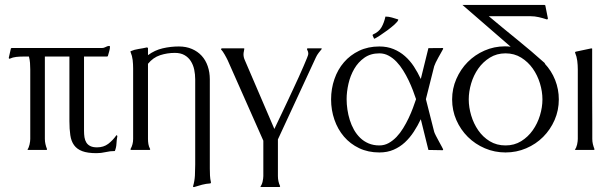

<svg xmlns="http://www.w3.org/2000/svg" viewBox="-20 -617 2507 790"><path d="M325.7 -384.3V-79.1Q325.7 -64.5 327.6 -52Q329.6 -39.6 335.4 -30.3Q341.3 -21 351.8 -15.9Q362.3 -10.7 379.4 -10.7Q406.2 -10.7 425.3 -25.1Q444.3 -39.6 459 -60.5H460.9L462.9 -57.1Q460 -42 459.2 -26.1Q458.5 -10.3 452.6 4.4Q433.6 4.4 414.8 8.8Q396 13.2 377 13.2Q340.3 13.2 318.4 4.9Q296.4 -3.4 284.7 -19.8Q272.9 -36.1 269.3 -60.8Q265.6 -85.4 265.6 -118.7V-384.3H164.6V-45.4Q164.6 -34.7 167 -24.2Q169.4 -13.7 173.3 -3.9V-1Q172.9 -1 171.9 -0.5Q170.9 0 170.4 0H96.2L92.8 -2Q95.7 -4.9 97.9 -10.5Q100.1 -16.1 101.6 -22.5Q103 -28.8 103.8 -35.2Q104.5 -41.5 104.5 -45.4V-331.5Q104.5 -344.7 103.5 -358.2Q102.5 -371.6 99.1 -384.3H74.7Q60.5 -384.3 46.6 -382.8Q32.7 -381.3 20 -375.5H17.1L16.1 -378.9L24.9 -418L27.8 -419.4H399.4Q407.2 -419.4 414.1 -423.3Q420.9 -427.2 428.7 -428.2L432.6 -426.3Q432.6 -416 429.4 -406Q426.3 -396 423.8 -386.2L420.9 -384.3Z M588.9 -45.4Q588.9 -34.7 590.6 -24.2Q592.3 -13.7 597.7 -3.9V-1Q597.2 -1 596.2 -0.5Q595.2 0 594.7 0H520Q519.5 0 518.6 -0.5Q517.6 -1 517.1 -1V-3.9Q527.8 -22.5 527.8 -45.4V-335.4Q527.8 -352.5 525.9 -369.9Q523.9 -387.2 517.1 -403.3V-406.2Q533.2 -413.1 550.3 -415.5Q567.4 -418 584.5 -421.9L587.4 -420.9L588.9 -418.9V-390.1Q616.7 -410.6 649.4 -418.2Q682.1 -425.8 715.8 -425.8Q746.1 -425.8 769.8 -415.5Q793.5 -405.3 809.8 -387.5Q826.2 -369.6 834.7 -344.7Q843.3 -319.8 843.3 -290.5V75.7Q843.3 90.3 844 105Q844.7 119.6 848.1 133.8L847.2 136.2L845.2 137.7Q828.1 138.7 811.3 143.1Q794.4 147.5 778.3 152.8L774.9 152.3L774.4 149.4Q780.8 127.4 782 105.2Q783.2 83 783.2 60.5V-290.5Q783.2 -311 779.1 -330.6Q774.9 -350.1 765.1 -365.5Q755.4 -380.9 739.3 -390.1Q723.1 -399.4 699.7 -399.4Q668 -399.4 638.9 -389.9Q609.9 -380.4 588.9 -354.5Z M1304.7 -416.5Q1297.9 -408.2 1291 -399.4Q1284.2 -390.6 1279.8 -380.9L1123.5 -43.5V107.4Q1123.5 129.4 1132.3 148.4V151.9Q1131.3 151.9 1130.6 152.1Q1129.9 152.3 1128.9 152.3H1054.7L1051.3 150.9V150.4Q1054.2 147.5 1056.6 142.1Q1059.1 136.7 1060.5 130.4Q1062 124 1062.7 117.9Q1063.5 111.8 1063.5 107.4V-38.1L917 -368.7Q915 -373 911.6 -379.4Q908.2 -385.7 904.5 -392.3Q900.9 -398.9 896.7 -404.8Q892.6 -410.6 889.2 -414.1L891.6 -418H983.4L985.4 -417Q984.9 -411.1 983.4 -405.3Q981.9 -399.4 981.9 -393.1Q981.9 -381.3 987.3 -369.6L1108.9 -86.4Q1112.3 -93.8 1120.1 -110.1Q1127.9 -126.5 1138.4 -148.4Q1148.9 -170.4 1161.1 -196.3Q1173.3 -222.2 1185.5 -248.5Q1197.8 -274.9 1209.2 -299.8Q1220.7 -324.7 1229.2 -345Q1237.8 -365.2 1243.2 -378.4Q1248.5 -391.6 1248.5 -395Q1248.5 -400.4 1247.1 -405Q1245.6 -409.7 1243.2 -414.1V-417Q1243.7 -417 1244.9 -417.5Q1246.1 -418 1246.6 -418H1301.3Z M1742.7 -418.9Q1756.8 -418.9 1771.5 -419.2Q1786.1 -419.4 1800.3 -419.4Q1804.2 -419.4 1803.2 -415.5Q1800.3 -410.2 1794.7 -400.1Q1789.1 -390.1 1783.2 -379.6Q1777.3 -369.1 1772.7 -359.4Q1768.1 -349.6 1766.6 -344.7L1732.4 -209L1766.6 -74.2Q1768.1 -69.3 1773.9 -57.9Q1779.8 -46.4 1786.4 -34.4Q1793 -22.5 1798.1 -12.9Q1803.2 -3.4 1803.2 -2.9Q1803.2 -1 1803 0Q1802.7 1 1800.3 1Q1786.1 1 1771.5 0.5Q1756.8 0 1742.7 0L1711.4 -126.5Q1698.7 -99.6 1682.6 -75Q1666.5 -50.3 1646 -31.2Q1625.5 -12.2 1599.6 -1Q1573.7 10.3 1541 10.3Q1494.6 10.3 1457.8 -7.3Q1420.9 -24.9 1395.3 -54.9Q1369.6 -85 1356 -124.5Q1342.3 -164.1 1342.3 -208Q1342.3 -252 1356 -291.5Q1369.6 -331.1 1395.3 -360.8Q1420.9 -390.6 1457.8 -408.2Q1494.6 -425.8 1541 -425.8Q1573.2 -425.8 1599.4 -415Q1625.5 -404.3 1646.2 -386Q1667 -367.7 1682.9 -343.5Q1698.7 -319.3 1711.4 -292ZM1541 -18.6Q1561.5 -18.6 1579.1 -28.3Q1596.7 -38.1 1611.6 -53.7Q1626.5 -69.3 1638.9 -89.6Q1651.4 -109.9 1661.4 -131.1Q1671.4 -152.3 1679 -172.6Q1686.5 -192.9 1691.9 -209Q1686.5 -225.1 1679 -245.1Q1671.4 -265.1 1661.4 -286.1Q1651.4 -307.1 1638.9 -327.1Q1626.5 -347.2 1611.6 -362.8Q1596.7 -378.4 1579.1 -387.9Q1561.5 -397.5 1541 -397.5Q1504.9 -397.5 1479.2 -379.4Q1453.6 -361.3 1437.5 -333.5Q1421.4 -305.7 1413.8 -272.5Q1406.2 -239.3 1406.2 -209Q1406.2 -188.5 1409.4 -166.5Q1412.6 -144.5 1419.2 -123.3Q1425.8 -102.1 1436.5 -83Q1447.3 -64 1462.2 -49.6Q1477.1 -35.2 1496.8 -26.9Q1516.6 -18.6 1541 -18.6ZM1514.6 -475.1Q1539.1 -485.8 1549.8 -504.9Q1560.5 -523.9 1565.9 -548.8Q1579.6 -548.8 1592.5 -544.9Q1605.5 -541 1618.2 -537.1L1618.7 -535.2Q1616.7 -528.3 1603.8 -516.6Q1590.8 -504.9 1574.7 -492.9Q1558.6 -481 1543.2 -470.9Q1527.8 -460.9 1520.5 -457.5L1518.6 -459L1513.2 -471.2V-473.1Z M2081.1 -424.8 1882.8 -596.7H2220.2L2223.6 -595.2L2234.4 -541L2233.4 -538.1L2230 -537.1Q2213.9 -542.5 2197 -546.4Q2180.2 -550.3 2163.1 -550.3H1991.2Q2049.3 -501.5 2107.9 -454.1Q2166.5 -406.7 2223.1 -356H2220.7Q2249 -326.2 2264.2 -287.8Q2279.3 -249.5 2279.3 -208Q2279.3 -163.1 2262 -123.3Q2244.6 -83.5 2214.8 -53.7Q2185.1 -23.9 2145 -6.8Q2105 10.3 2060.1 10.3Q2015.1 10.3 1975.1 -6.8Q1935.1 -23.9 1905 -53.7Q1875 -83.5 1857.7 -123Q1840.3 -162.6 1840.3 -208Q1840.3 -252.4 1857.7 -292.2Q1875 -332 1904.5 -361.8Q1934.1 -391.6 1973.6 -408.9Q2013.2 -426.3 2057.6 -426.3Q2069.3 -426.3 2081.1 -424.8ZM2060.1 -397.5Q2023.9 -397.5 1995.6 -379.9Q1967.3 -362.3 1948 -335Q1928.7 -307.6 1918.7 -273.9Q1908.7 -240.2 1908.7 -208Q1908.7 -175.8 1918.7 -142.1Q1928.7 -108.4 1947.8 -80.8Q1966.8 -53.2 1995.1 -35.9Q2023.4 -18.6 2060.1 -18.6Q2096.2 -18.6 2124.5 -36.1Q2152.8 -53.7 2172.1 -81.1Q2191.4 -108.4 2201.7 -142.1Q2211.9 -175.8 2211.9 -208Q2211.9 -240.2 2201.7 -273.9Q2191.4 -307.6 2172.1 -335Q2152.8 -362.3 2124.5 -379.9Q2096.2 -397.5 2060.1 -397.5Z M2425.8 -3.9V-1Q2425.3 -1 2424.3 -0.5Q2423.3 0 2422.9 0H2348.6L2345.2 -2Q2348.1 -4.4 2350.6 -10Q2353 -15.6 2354.5 -22.2Q2356 -28.8 2356.7 -35.2Q2357.4 -41.5 2357.4 -45.4V-331.5Q2357.4 -349.1 2355.2 -366.7Q2353 -384.3 2346.2 -400.4V-402.3L2348.6 -404.3L2413.1 -418L2416.5 -417Q2416.5 -416.5 2416.5 -401.4Q2416.5 -386.2 2416.5 -361.6Q2416.5 -336.9 2416.5 -305.4Q2416.5 -273.9 2416.5 -240.2Q2416.5 -206.5 2416.7 -173.8Q2417 -141.1 2417 -114.3Q2417 -87.4 2417 -68.8Q2417 -50.3 2417 -45.4Q2417 -34.7 2419.4 -24.2Q2421.9 -13.7 2425.8 -3.9Z"/></svg>

Font: CAT Linz
Style: Regular
Weight: 400
Designer: Peter Wiegel
Foundry: Peter Wiegel
Version: Version 1.08